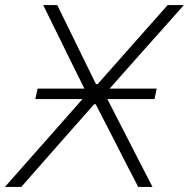

<svg xmlns="http://www.w3.org/2000/svg" viewBox="-30 -733 742 753"><path d="M-10.5 0Q31 -47 75 -97Q119 -147 167 -201L293.5 -344.5H108.5L117.5 -385.5H301L244.5 -499.5Q220 -549.5 194.5 -601.2Q169 -653 139.5 -713H194.5Q220 -661 244.5 -611.2Q269 -561.5 290.5 -517L346.5 -403H353L455.5 -519Q495.5 -564 539.5 -613.8Q583.5 -663.5 627.5 -713H691Q642 -657.5 597 -607.2Q552 -557 512.5 -512.5L400 -385.5H584.5L576 -344.5H391L455 -220Q485 -161.5 512 -108.8Q539 -56 568 0H512Q486 -50 462.2 -96.2Q438.5 -142.5 417 -185L345.5 -324H339L214.5 -183Q175.5 -138.5 136.8 -94.8Q98 -51 53.5 0Z"/></svg>

Font: Commissioner ExtraLight
Style: Italic
Weight: 200
Italic angle: -12°
Designer: Kostas Bartsokas
Foundry: Kostas Bartsokas
Version: Version 1.000; ttfautohint (v1.8.3)